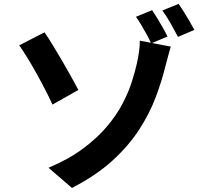

<svg xmlns="http://www.w3.org/2000/svg" viewBox="-20 -887 1040 978"><path d="M227.1 -32.4Q329.8 -75.7 402.4 -129.7Q475 -183.7 524.3 -242.1Q573.6 -300.4 603.8 -358.2Q634 -416.1 650.8 -468.4Q667.6 -520.8 676.8 -562Q684.8 -596.6 688.9 -629.1Q692.9 -661.5 692.1 -679.9L850 -649.5Q841.4 -622.3 833.3 -590Q825.2 -557.8 820.9 -543.4Q802.9 -470.9 772.6 -390.3Q742.2 -309.8 689.7 -228Q637.1 -146.2 554 -70Q470.8 6.3 346.6 70.3ZM206.6 -722.3Q225.5 -695.6 249.1 -656.7Q272.8 -617.9 297.7 -575.2Q322.6 -532.6 344 -493.7Q365.4 -454.9 379.1 -428.8L247.4 -354.3Q228.9 -394.5 206.5 -437.4Q184.2 -480.3 161.1 -521.4Q138.1 -562.5 116.6 -597.4Q95.1 -632.3 77.9 -656ZM754.8 -835.3Q767.3 -817.2 782 -792.8Q796.8 -768.4 810.6 -743.9Q824.4 -719.4 833.1 -700.9L749.7 -665.9Q740.5 -687.4 727.1 -711.7Q713.8 -735.9 699.9 -759.5Q685.9 -783.1 672.4 -801.4ZM889.9 -867.3Q902.7 -849.2 917.7 -825Q932.7 -800.8 946.6 -776.7Q960.6 -752.6 970 -734.7L886.6 -699.1Q870.4 -730.1 849 -768.2Q827.5 -806.3 806.8 -833.5Z"/></svg>

Font: Shanggu Sans SC VF
Style: Regular
Weight: 250
Designer: GuiWonder
Version: Version 1.021